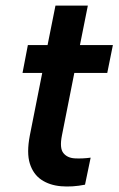

<svg xmlns="http://www.w3.org/2000/svg" viewBox="-20 -660 421 682"><path d="M149 -500 177 -640H292L264 -500H381L361 -401H244L200 -179Q191 -134 205 -116.5Q219 -99 245.5 -97.5Q272 -96 302 -100L282 -4Q237 5 196.5 1.5Q156 -2 127 -21.5Q98 -41 86 -79Q74 -117 86 -179L130 -401H60L79 -500Z"/></svg>

Font: Albert Sans SemiBold
Style: Italic
Weight: 600
Italic angle: -11.25°
Designer: Andreas Rasmussen
Foundry: a.Foundry
Version: Version 1.025